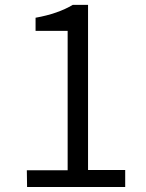

<svg xmlns="http://www.w3.org/2000/svg" viewBox="-20 -752 589 772"><path d="M88.9 0H483.4V-68.4H334V-732.4H272.5C233.4 -709 183.6 -691.4 123 -680.7V-627.9H252V-67.4H87.9Z"/></svg>

Font: Gen Shin Gothic P Normal
Style: Regular
Weight: 300
Designer: [Source Han Sans]
Ryoko NISHIZUKA  (kana & ideographs); Paul D. Hunt (Latin, Greek & Cyrillic); Wenlong ZHANG  (bopomofo
Version: Version 1.002.20150607